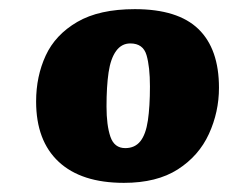

<svg xmlns="http://www.w3.org/2000/svg" viewBox="-20 -762 517 420"><path d="M251 -362Q158 -362 108.5 -408Q59 -454 59 -540Q59 -595 80 -640.5Q101 -686 149 -714Q197 -742 275 -742Q369 -742 414 -698.5Q459 -655 459 -570Q459 -517 437 -469Q415 -421 369 -391.5Q323 -362 251 -362ZM254 -438Q275 -438 287 -453Q299 -468 303.5 -498.5Q308 -529 308 -573Q308 -616 300.5 -641.5Q293 -667 265 -667Q246 -667 234 -650.5Q222 -634 217.5 -603.5Q213 -573 213 -529Q213 -488 221.5 -463Q230 -438 254 -438Z"/></svg>

Font: Literata 18pt Black
Style: Italic
Weight: 900
Italic angle: -2°
Designer: Latin by Veronika Burian and Jose Scaglione. Greek by Irene Vlachou. Cyrillic by Vera Evstafieva
Foundry: TypeTogether
Version: Version 3.103;gftools[0.9.29]